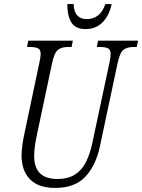

<svg xmlns="http://www.w3.org/2000/svg" viewBox="-20 -914 699 944"><path d="M251 10Q169 10 127.5 -32.5Q86 -75 86 -149Q86 -172 90 -201Q94 -230 99 -252L173 -603Q180 -633 180 -648Q180 -670 166.5 -676.5Q153 -683 129 -683H113L119 -714H338L332 -683H314Q283 -683 265 -669Q247 -655 236 -603L161 -249Q148 -188 148 -147Q148 -34 262 -34Q315 -34 349 -56Q383 -78 402 -116Q421 -154 432 -202L518 -605Q524 -633 524 -648Q524 -670 510.5 -676.5Q497 -683 472 -683H456L462 -714H659L652 -683H636Q605 -683 587 -669Q569 -655 558 -603L471 -193Q451 -100 399.5 -45Q348 10 251 10ZM401 -771Q351 -771 331 -803.5Q311 -836 311 -894H342Q343 -856 360 -838Q377 -820 406 -820Q437 -820 460.5 -837Q484 -854 498 -894H529Q516 -835 483 -803Q450 -771 401 -771Z"/></svg>

Font: Noto Serif ExtraCondensed Light
Style: Italic
Weight: 300
Width: 2
Italic angle: -12°
Designer: Monotype Design Team
Foundry: Monotype Imaging Inc.
Version: Version 2.014; ttfautohint (v1.8.4.7-5d5b)